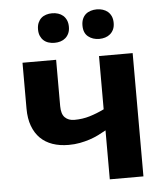

<svg xmlns="http://www.w3.org/2000/svg" viewBox="-53 -800 732 847"><g transform="rotate(-5 313.0 -376.0)"><path d="M209 -545.9V-340.8Q209 -305.7 224.6 -290.3Q240.2 -274.9 266.1 -274.9Q302.7 -274.9 334.7 -284.7Q366.7 -294.4 398.9 -310.1V-545.9H547.9V0H398.9V-216.8Q382.8 -207.5 364.5 -198.5Q346.2 -189.5 325.4 -182.6Q304.7 -175.8 281.5 -171.4Q258.3 -167 231.9 -167Q192.4 -167 160.6 -178Q128.9 -189 106.7 -210.9Q84.5 -232.9 72.3 -265.9Q60.1 -298.8 60.1 -342.8V-545.9ZM141.1 -686Q141.1 -703.1 146.5 -715.6Q151.9 -728 160.9 -736.1Q169.9 -744.1 182.4 -748Q194.8 -752 209 -752Q223.1 -752 235.6 -748Q248 -744.1 257.3 -736.1Q266.6 -728 272.2 -715.6Q277.8 -703.1 277.8 -686Q277.8 -669.4 272.2 -657.2Q266.6 -645 257.3 -637Q248 -628.9 235.6 -625Q223.1 -621.1 209 -621.1Q194.8 -621.1 182.4 -625Q169.9 -628.9 160.9 -637Q151.9 -645 146.5 -657.2Q141.1 -669.4 141.1 -686ZM337.9 -686Q337.9 -703.1 343.3 -715.6Q348.6 -728 357.9 -736.1Q367.2 -744.1 379.9 -748Q392.6 -752 407.2 -752Q420.9 -752 433.3 -748Q445.8 -744.1 455.3 -736.1Q464.8 -728 470.5 -715.6Q476.1 -703.1 476.1 -686Q476.1 -669.4 470.5 -657.2Q464.8 -645 455.3 -637Q445.8 -628.9 433.3 -625Q420.9 -621.1 407.2 -621.1Q377.9 -621.1 357.9 -637.2Q337.9 -653.3 337.9 -686Z"/></g></svg>

Font: Droid Sans
Style: Bold
Weight: 700
Foundry: Ascender Corporation
Version: Version 1.00 build 112